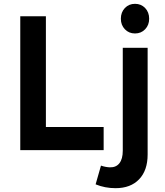

<svg xmlns="http://www.w3.org/2000/svg" viewBox="-20 -785 865 1004"><path d="M86 -700H220V-121H522V0H86ZM554 90Q587 91 604.5 68.5Q622 46 622 3V-535H752V23Q752 106 707.5 152.5Q663 199 584 199Q529 199 480 179L508 81Q531 89 554 90ZM760 -687Q760 -654 739 -632Q718 -610 686 -610Q654 -610 633 -632Q612 -654 612 -687Q612 -721 633 -743Q654 -765 686 -765Q718 -765 739 -743Q760 -721 760 -687Z"/></svg>

Font: Gontserrat Medium
Style: Regular
Weight: 500
Designer: Julieta Ulanovsky
Foundry: Julieta Ulanovsky
Version: Version 6.001